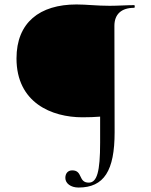

<svg xmlns="http://www.w3.org/2000/svg" viewBox="-20 -648 679 861"><path d="M332 193C447 193 494 117 494 -55L493 -532C493 -584 524 -613 582 -613C585 -613 585 -625 582 -625C549 -625 509 -622 472 -622C413 -622 368 -628 323 -628C158 -628 54 -547 54 -386C54 -187 212 -122 350 -122C380 -122 405 -123 429 -125V-8C429 122 415 171 378 171C330 171 352 116 304 116C284 116 273 130 273 150C273 174 297 193 332 193Z"/></svg>

Font: Cormorant Garamond
Style: Regular
Weight: 400
Designer: Christian Thalmann (Catharsis Fonts)
Foundry: Catharsis Fonts
Version: Version 4.002;Glyphs 3.4 (3410)